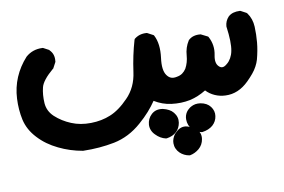

<svg xmlns="http://www.w3.org/2000/svg" viewBox="-61 -82 749 507"><g transform="rotate(-10 313.5 171.5)"><path d="M410.2 347.7Q395.5 345.2 385.3 335.4Q379.9 330.1 377 323.5Q374 316.9 374 309.1Q374 306.2 374.5 303Q375 299.8 376.2 296.9Q377.4 293.9 378.9 291Q380.4 288.1 382.3 285.6Q384.3 283.2 387.2 280.8Q400.9 267.1 417.5 271.5Q425.3 273.9 431.4 277.1Q437.5 280.3 441.9 284.7Q452.6 294.9 450.2 311Q447.8 326.2 436.5 335.9Q425.3 345.2 412.1 347.7H411.1ZM356.9 293Q341.8 289.6 330.1 277.3Q324.2 271.5 321.3 264.4Q318.4 257.3 318.8 249.5Q319.3 241.7 322.5 234.9Q325.7 228 331.5 222.7Q343.8 211.4 362.3 214.8Q371.1 216.8 377.9 220.5Q384.8 224.1 389.6 230Q399.9 242.7 397.5 257.8Q395 272.5 385.3 281.5Q375.5 290.5 359.4 293H358.4ZM453.1 293Q439.5 290.5 429.2 279.8Q423.3 274.4 420.7 267.6Q418 260.7 418 252.9Q418 247.6 419.4 242.7Q420.9 237.8 423.8 233.4Q426.8 229 431.2 225.6Q434.1 223.1 436.8 221.7Q439.5 220.2 442.6 219Q445.8 217.8 449 217.3Q452.1 216.8 455.6 216.8Q459 216.8 462.4 217.3Q480 220.2 488.8 231.9Q497.6 243.7 495.6 257.3Q493.7 271.5 482.9 281.2Q472.2 290.5 454.6 293H454.1ZM135.7 287.1Q101.6 281.2 71.8 266.6Q56.6 259.3 43.7 250Q30.8 240.7 20 229Q-1.5 206.1 -7.8 178.2Q-13.7 150.9 -12.2 121.1Q-10.7 91.3 0.5 64.9Q11.7 38.6 31.7 16.6L32.2 16.1Q50.8 0 76.2 1H77.6L79.1 1.5L93.8 9.3L94.2 9.8L94.7 10.7Q106.9 22.5 104.5 41.5V43L104 43.9L96.2 58.6L95.7 59.6L94.7 60.1Q64.9 85.4 60.5 103.5Q55.7 122.6 57.1 145.5Q58.6 167 75.2 182.6Q93.3 199.2 117.2 209Q140.6 218.8 169.4 218.3Q198.2 217.8 221.7 208Q233.9 203.1 246.3 194.1Q258.8 185.1 271.5 171.9Q297.4 145.5 302.7 105Q308.6 62 320.3 22L321.3 20L322.3 19Q326.7 15.6 331.5 13.4Q336.4 11.2 342 10.3Q347.7 9.3 354 9.8H355L356.4 10.3L371.1 18.1L372.6 19L373.5 20.5Q385.7 43.9 380.9 81.1Q376.5 113.8 386.7 127.9Q391.6 134.8 397.9 137.2Q404.3 139.6 413.1 137.7Q422.4 136.2 428.5 131.8Q434.6 127.4 439 120.6Q447.3 105.5 448.7 86.9Q450.2 65.4 460.9 48.8L461.4 47.9L461.9 47.4Q468.3 41.5 476.3 39.3Q484.4 37.1 493.7 38.1H494.6L495.6 38.6L511.2 46.4L513.2 47.4L514.2 48.8Q526.9 72.3 521.5 98.6Q517.1 120.1 527.3 129.4Q531.7 133.8 536.9 133.5Q542 133.3 548.3 127.9Q552.2 125 555.2 121.3Q558.1 117.7 560.3 113.8Q562.5 109.9 564.2 105.2Q565.9 100.6 566.9 95.2Q571.3 73.2 565.4 30.3V29.3V28.8Q566.4 15.1 575.7 4.9L576.2 4.4Q582 -1 589.8 -3.2Q597.7 -5.4 606.9 -4.9H607.9L609.4 -4.4L624 3.4L625 4.4L626 5.4Q637.7 21.5 638.7 43Q639.6 63.5 637.7 85Q635.7 106.4 629.4 129.9Q627 138.2 622.3 147Q617.7 155.8 610.6 164.3Q603.5 172.9 594.2 182.1Q565.9 210 531.7 208.5Q516.6 208 503.4 202.1Q490.2 196.3 480.5 186Q459 199.2 437 204.1Q413.1 209 386.7 205.6Q375 204.1 363.5 200Q352.1 195.8 341.8 189.5Q333 202.6 321.3 215.8Q309.6 229 294.4 242.2Q260.7 272 219.7 280.3Q180.2 288.1 136.7 287.1H136.2Z"/></g></svg>

Font: NaikaiFont
Style: SemiBold
Weight: 600
Version: Version 1.89